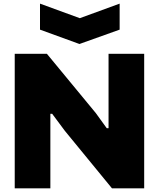

<svg xmlns="http://www.w3.org/2000/svg" viewBox="-20 -1036 874 1056"><path d="M200 -1016 419 -936 638 -1016V-873L417 -794L200 -873ZM61 -740H238L507 -414L567 -331H577V-740H773V0H596L337 -316L267 -410H257V0H61Z"/></svg>

Font: Encode Sans Normal
Style: Black
Weight: 900
Designer: Pablo Impallari, Andres Torresi
Foundry: Pablo Impallari, Andres Torresi
Version: Version 1.000; ttfautohint (v1.00) -l 8 -r 50 -G 200 -x 14 -